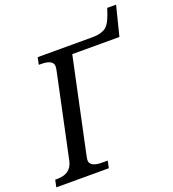

<svg xmlns="http://www.w3.org/2000/svg" viewBox="-169 -952 957 1065"><g transform="rotate(-20 309.0 -419.5)"><path d="M594.2 -664.1H315.9L198.2 -109.9Q193.8 -89.4 193.8 -82Q193.8 -42 266.1 -42H298.8L290 0H-20L-11.2 -42H1Q83 -42 98.1 -113.8L201.2 -600.1Q206.1 -623 206.1 -631.8Q206.1 -671.9 133.8 -671.9H121.1L129.9 -713.9H455.1Q497.6 -713.9 525.6 -729.5Q553.7 -745.1 574.2 -804.2L585.9 -838.9H638.2Z"/></g></svg>

Font: Droid Serif
Style: Italic
Weight: 400
Italic angle: -12°
Designer: Monotype Design team
Foundry: Monotype Imaging Inc.
Version: Version 1.03